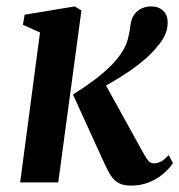

<svg xmlns="http://www.w3.org/2000/svg" viewBox="-20 -570 560 600"><path d="M43 0 105 -468.5 51.5 -492.5 57 -524 213.5 -550 234.5 -537.5 162 0ZM390 10Q367 10 352.2 2.8Q337.5 -4.5 326.5 -21.2Q315.5 -38 303 -66.5L208 -274.5Q247.5 -299.5 276.5 -321.5Q305.5 -343.5 326.8 -364.8Q348 -386 362 -408.5Q374 -427 379.5 -447.8Q385 -468.5 387.5 -489.5Q390 -512 399.8 -525Q409.5 -538 423.5 -544Q437.5 -550 452 -550Q476.5 -550 490.2 -536Q504 -522 504 -500.5Q504 -478 495 -459.5Q486 -441 471.5 -424.5Q456.5 -405.5 434.2 -386Q412 -366.5 385 -348Q358 -329.5 329 -312.8Q300 -296 272 -281.5L301.5 -320.5L420 -106Q434.5 -79 442.2 -69.2Q450 -59.5 460.5 -59.5Q471.5 -59.5 483 -65.2Q494.5 -71 507 -85.5L520.5 -60.5Q508 -41.5 488.5 -25.5Q469 -9.5 444.2 0.2Q419.5 10 390 10Z"/></svg>

Font: Merriweather 60pt SemiBold
Style: Italic
Weight: 600
Italic angle: -7.8°
Version: Version 2.101